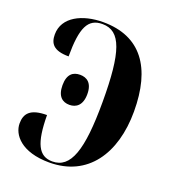

<svg xmlns="http://www.w3.org/2000/svg" viewBox="-134 -825 840 937"><g transform="rotate(20 286.0 -357.0)"><path d="M228 10C427 10 532 -146 532 -365C532 -592 439 -724 242 -724C135 -724 40 -678 40 -587C40 -541 60 -509 140 -509C140 -659 167 -714 242 -714C338 -714 372 -615 372 -357C372 -105 335 0 240 0C169 0 140 -58 139 -204C52 -204 27 -171 27 -120C27 -62 82 10 228 10ZM224 -288C259 -288 289 -309 289 -367C289 -425 259 -444 224 -444C188 -444 160 -425 160 -367C160 -309 188 -288 224 -288Z"/></g></svg>

Font: Noto Serif Display ExtraCondensed ExtraBold
Style: Regular
Weight: 800
Width: 2
Designer: Monotype Design Team
Foundry: Monotype Imaging Inc.
Version: Version 2.009